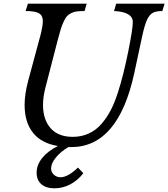

<svg xmlns="http://www.w3.org/2000/svg" viewBox="-20 -790 915 1044"><path d="M403.8 121.1 433.1 151.9Q402.3 191.4 361.8 212.6Q321.3 233.9 275.9 233.9Q230 233.9 204.6 211.4Q179.2 189 179.2 148.9Q179.2 106.9 209.2 69.3Q239.3 31.7 294.9 3.9Q205.1 -10.7 159.4 -68.1Q113.8 -125.5 113.8 -219.2Q113.8 -278.8 133.8 -353L200.2 -599.1Q212.9 -648.9 212.9 -675.8Q212.9 -705.6 191.9 -717.8Q170.9 -730 119.1 -730L131.8 -770H451.2L439.9 -730Q414.6 -730 398.4 -728Q382.3 -726.1 367.7 -719Q353 -711.9 344.2 -702.1Q335.4 -692.4 325.9 -671.9Q316.4 -651.4 309.3 -627.7Q302.2 -604 292 -564.9L227.1 -314Q213.9 -262.7 213.9 -220.2Q213.9 -139.2 255.6 -92.5Q297.4 -45.9 375 -45.9Q422.9 -45.9 462.4 -64Q502 -82 531.5 -116Q561 -149.9 582.8 -192.1Q604.5 -234.4 622.1 -290Q650.9 -379.9 676.5 -505.9Q702.1 -631.8 702.1 -669.9Q702.1 -725.1 600.1 -730L611.8 -770H875L862.8 -730Q828.6 -730 810.5 -720.2Q792.5 -710.4 779.3 -681.9Q766.1 -653.3 752.9 -591.8L710 -392.1Q623 9.8 367.2 9.8H352.1Q309.1 35.2 283.4 66.9Q257.8 98.6 257.8 126Q257.8 146 272.9 159.9Q288.1 173.8 309.1 173.8Q349.6 173.8 403.8 121.1Z"/></svg>

Font: Libre Baskerville
Style: Italic
Weight: 400
Designer: Pablo Impallari, Rodrigo Fuenzalida
Foundry: Pablo Impallari, Rodrigo Fuenzalida
Version: Version 1.000